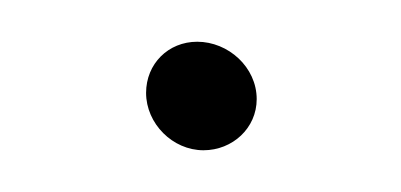

<svg xmlns="http://www.w3.org/2000/svg" viewBox="-20 -346 192 92"><path d="M50 -301.5C50 -286.8 62.7 -274 77.5 -274C91.4 -274 103 -284.6 103 -298.5C103 -313.8 89.4 -326 74.5 -326C60.6 -326 50 -315.4 50 -301.5Z"/></svg>

Font: HoneyBee
Style: Book
Weight: 300
Foundry: Cannot Into Space Fonts
Version: Version 0.89